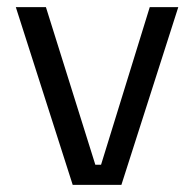

<svg xmlns="http://www.w3.org/2000/svg" viewBox="-20 -519 540 539"><path d="M184.1 0H320.8L480.5 -499H400.4L263.7 -56.6H247.6L108.9 -499H24.4Z"/></svg>

Font: Basic
Style: Regular
Weight: 400
Designer: Magnus Gaarde
Foundry: Magnus Gaarde
Version: Version 1.001